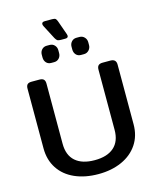

<svg xmlns="http://www.w3.org/2000/svg" viewBox="-149 -1138 1013 1252"><g transform="rotate(-15 358.0 -512.0)"><path d="M309 -916 261 -1008Q256 -1018 256 -1024Q256 -1039 277 -1039H326Q343 -1039 349 -1034Q355 -1029 360 -1015L394 -919Q396 -913 396 -909Q396 -894 377 -894H348Q331 -894 324 -898Q317 -902 309 -916ZM201 -814V-833Q201 -853 214 -867Q227 -881 247 -881H267Q287 -881 300 -867Q313 -853 313 -833V-814Q313 -793 300 -779Q287 -765 267 -765H247Q226 -765 213.5 -779Q201 -793 201 -814ZM402 -814V-833Q402 -853 415 -867Q428 -881 448 -881H468Q488 -881 501.5 -867Q515 -853 515 -833V-814Q515 -794 501.5 -779.5Q488 -765 468 -765H448Q427 -765 414.5 -779Q402 -793 402 -814ZM54 -240V-643Q54 -662 62.5 -671Q71 -680 91 -680H144Q164 -680 173 -671Q182 -662 182 -643V-237Q182 -159 227.5 -119Q273 -79 358 -79Q442 -79 487.5 -119Q533 -159 533 -237V-643Q533 -662 542 -671Q551 -680 571 -680H623Q662 -680 662 -643V-240Q662 -162 623.5 -104.5Q585 -47 516 -16Q447 15 358 15Q268 15 199 -15.5Q130 -46 92 -104Q54 -162 54 -240Z"/></g></svg>

Font: Mitr
Style: Regular
Weight: 400
Designer: Thanarat Vachiruckul
Foundry: Cadson Demak
Version: Version 1.002